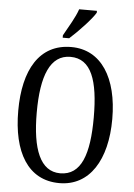

<svg xmlns="http://www.w3.org/2000/svg" viewBox="-62 -977 720 1033"><g transform="rotate(5 298.5 -460.5)"><path d="M248 -784V-771H283C331 -814 399 -886 419 -921V-931H323C308 -886 276 -835 248 -784ZM298 10C461 10 552 -137 552 -358C552 -580 461 -725 299 -725C127 -725 44 -580 44 -359C44 -137 127 10 298 10ZM298 -43C190 -43 144 -160 144 -358C144 -557 190 -672 299 -672C412 -672 452 -557 452 -358C452 -160 412 -43 298 -43Z"/></g></svg>

Font: Noto Serif Myanmar ExtCond
Style: Regular
Weight: 400
Width: 2
Designer: Ben Mitchell and the Monotype Design Team
Foundry: Monotype Imaging Inc.
Version: Version 2.106